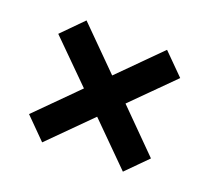

<svg xmlns="http://www.w3.org/2000/svg" viewBox="-83 -633 694 636"><g transform="rotate(20 263.5 -315.0)"><path d="M405.6 -529.5 263.8 -387.5 121.6 -529.8 48.8 -456 190.6 -315.2 48.8 -173.1 121.6 -99.9 263.8 -242.1 406.1 -100.2 478.5 -173.2 337.1 -315.2 478.5 -456.5Z"/></g></svg>

Font: Estedad VF
Style: Regular
Weight: 100
Designer: Amin Abedi
Version: Version 7.3